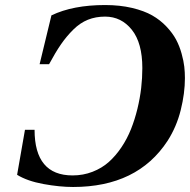

<svg xmlns="http://www.w3.org/2000/svg" viewBox="-20 -727 754 762"><path d="M47.9 -33.2 79.1 -211.9H117.2Q117.2 -30.8 268.1 -30.8Q310.1 -30.8 347.2 -45.2Q384.3 -59.6 411.9 -84.2Q439.5 -108.9 462.2 -142.8Q484.9 -176.8 500 -214.8Q515.1 -252.9 525.4 -295.2Q535.6 -337.4 540.3 -377.7Q544.9 -418 544.9 -457Q544.9 -556.6 503.2 -608.9Q461.4 -661.1 397 -661.1Q359.9 -661.1 328.9 -648.7Q297.9 -636.2 271 -609.6Q244.1 -583 222.2 -551.3Q200.2 -519.5 174.8 -472.2H137.2L184.1 -666Q269.5 -707 397 -707Q455.6 -707 503.9 -695.6Q552.2 -684.1 584.2 -665.8Q616.2 -647.5 640.6 -621.6Q665 -595.7 678.7 -570.1Q692.4 -544.4 700.7 -514.4Q709 -484.4 711.4 -462.2Q713.9 -439.9 713.9 -417Q713.9 -356.9 697.3 -290.3Q680.7 -223.6 645 -168Q525.4 15.1 270 15.1Q216.8 15.1 152.6 3.4Q88.4 -8.3 47.9 -33.2Z"/></svg>

Font: Linguistics Pro
Style: Bold Italic
Weight: 700
Italic angle: -12°
Designer: Stefan Peev, Context Ltd
Foundry: Stefan Peev, Context Ltd
Version: Version 001.000